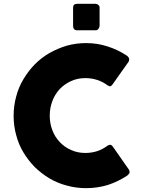

<svg xmlns="http://www.w3.org/2000/svg" viewBox="-20 -981 744 1012"><path d="M647.5 -688.5Q655.3 -683.6 659.2 -675.8Q663.1 -668 658.2 -656.2Q629.9 -616.2 573.2 -536.1Q568.4 -528.3 561.5 -526.4Q555.7 -525.4 546.9 -531.2Q522.5 -549.8 492.2 -559.6Q462.9 -569.3 429.7 -569.3Q388.7 -569.3 354.5 -553.7Q320.3 -538.1 294.9 -511.7Q269.5 -484.4 255.9 -448.2Q242.2 -412.1 242.2 -371.1Q242.2 -330.1 255.9 -294.9Q269.5 -258.8 294.9 -232.4Q320.3 -205.1 354.5 -190.4Q388.7 -174.8 429.7 -174.8Q462.9 -174.8 493.2 -184.6Q523.4 -195.3 547.9 -213.9Q556.6 -218.8 562.5 -217.8Q568.4 -216.8 574.2 -209Q602.5 -168 660.2 -85.9Q663.1 -79.1 663.1 -74.2Q663.1 -70.3 661.1 -67.4Q657.2 -59.6 649.4 -54.7Q601.6 -23.4 547.9 -5.9Q493.2 10.7 433.6 10.7Q380.9 10.7 332 -2.9Q283.2 -15.6 240.2 -41Q198.2 -66.4 163.1 -100.6Q128.9 -135.7 103.5 -177.7Q78.1 -219.7 65.4 -268.6Q51.8 -317.4 51.8 -370.1Q51.8 -423.8 65.4 -472.7Q78.1 -521.5 103.5 -563.5Q128.9 -606.4 163.1 -641.6Q198.2 -676.8 240.2 -701.2Q283.2 -725.6 332 -740.2Q380.9 -753.9 433.6 -753.9Q493.2 -753.9 546.9 -736.3Q599.6 -719.7 647.5 -688.5ZM365.2 -940.4Q365.2 -960.9 386.7 -960.9Q418.9 -960.9 484.4 -960.9Q491.2 -960.9 498 -955.1Q504.9 -950.2 504.9 -940.4Q504.9 -908.2 504.9 -845.7Q504.9 -836.9 499 -829.1Q493.2 -821.3 484.4 -821.3Q452.1 -821.3 386.7 -821.3Q365.2 -821.3 365.2 -845.7Q365.2 -877 365.2 -940.4Z"/></svg>

Font: Cocogoose
Style: Regular
Weight: 400
Designer: Cosimo Lorenzo Pancini
Version: Version 1.000